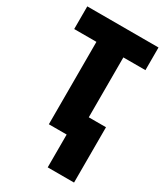

<svg xmlns="http://www.w3.org/2000/svg" viewBox="-226 -810 980 1130"><g transform="rotate(30 263.5 -245.5)"><path d="M472 223V-153H355V-560H505V-714H21V-560H172V0H293V223Z"/></g></svg>

Font: Noto Sans UI SemiCondensed Black
Style: Regular
Weight: 900
Width: 4
Designer: Monotype Design Team
Foundry: Monotype Imaging Inc.
Version: 1.001